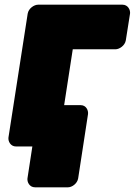

<svg xmlns="http://www.w3.org/2000/svg" viewBox="-20 -586 574 818"><path d="M472 -376C488 -376 512 -391 516 -414L534 -528C536 -544 525 -566 502 -566H142C126 -566 102 -551 98 -528L16 0C14 16 25 38 48 38H189C205 38 228 23 232 0L290 -376ZM270 212C286 212 309 197 313 174L355 -100C357 -116 347 -138 324 -138H183C167 -138 143 -123 139 -100L97 174C95 190 106 212 129 212Z"/></svg>

Font: Asimov Print
Style: EIt
Weight: 500
Designer: Google
Version: Version 2.000980; 2014